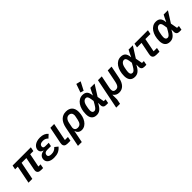

<svg xmlns="http://www.w3.org/2000/svg" viewBox="346 -2449 4292 4292"><g transform="rotate(-45 2492.5 -302.5)"><path d="M517 0 536 -99H467L532 -423H632L652 -522H75L55 -423H139L55 0H176L260 -423H411L352 -127C349 -113 347 -97 347 -88C347 -31 383 0 454 0Z M1026 -157C980 -104 936 -87 869 -87C802 -87 776 -110 776 -143C776 -154 777 -160 778 -165C786 -201 817 -223 869 -223H988L1006 -311H899C854 -311 835 -328 835 -354C835 -363 836 -370 837 -377C845 -411 877 -435 943 -435C998 -435 1037 -417 1068 -382L1146 -454C1100 -508 1036 -534 949 -534C796 -534 716 -452 716 -368C716 -322 744 -285 801 -272L800 -268C707 -256 657 -201 657 -126C657 -48 722 12 856 12C965 12 1037 -19 1101 -96Z M1401 -99H1305L1389 -522H1268L1189 -127C1186 -112 1185 -97 1185 -88C1185 -31 1221 0 1292 0H1382Z M1419 200H1540L1598 -89H1603C1612 -30 1663 12 1734 12C1876 12 1970 -146 1970 -325C1970 -462 1897 -534 1768 -534C1639 -534 1549 -447 1515 -281ZM1705 -88C1631 -88 1608 -138 1620 -196L1642 -306C1659 -390 1703 -434 1761 -434C1817 -434 1850 -396 1850 -341C1850 -325 1847 -311 1845 -301L1827 -214C1810 -130 1773 -88 1705 -88Z M2482 -778 2372 -805 2302 -605 2380 -581ZM2592 -99H2533L2503 -263L2667 -522H2532L2493 -447L2454 -364H2450C2441 -484 2392 -534 2291 -534C2144 -534 2043 -383 2043 -174C2043 -51 2102 12 2204 12C2285 12 2347 -25 2415 -159H2418V-92C2417 -32 2451 0 2505 0H2573ZM2229 -90C2191 -90 2167 -113 2167 -171C2167 -193 2169 -212 2173 -232L2187 -304C2205 -392 2249 -433 2296 -433C2332 -433 2354 -410 2366 -332L2376 -262L2335 -190C2289 -110 2259 -90 2229 -90Z M2628 200H2749L2772 86L2771 -61H2776C2806 -14 2855 12 2917 12C3030 12 3111 -66 3144 -228L3203 -522H3082L3024 -234C3000 -114 2964 -88 2906 -88C2855 -88 2828 -114 2828 -167C2828 -189 2831 -208 2838 -242L2894 -522H2773Z M3801 -99H3742L3712 -263L3876 -522H3741L3702 -447L3663 -364H3659C3650 -484 3601 -534 3500 -534C3353 -534 3252 -383 3252 -174C3252 -51 3311 12 3413 12C3494 12 3556 -25 3624 -159H3627V-92C3626 -32 3660 0 3714 0H3782ZM3438 -90C3400 -90 3376 -113 3376 -171C3376 -193 3378 -212 3382 -232L3396 -304C3414 -392 3458 -433 3505 -433C3541 -433 3563 -410 3575 -332L3585 -262L3544 -190C3498 -110 3468 -90 3438 -90Z M4196 0 4215 -99H4109L4173 -423H4333L4353 -522H3928L3909 -423H4052L3993 -127C3990 -112 3989 -97 3989 -88C3989 -31 4025 0 4096 0Z M4910 -99H4851L4821 -263L4985 -522H4850L4811 -447L4772 -364H4768C4759 -484 4710 -534 4609 -534C4462 -534 4361 -383 4361 -174C4361 -51 4420 12 4522 12C4603 12 4665 -25 4733 -159H4736V-92C4735 -32 4769 0 4823 0H4891ZM4547 -90C4509 -90 4485 -113 4485 -171C4485 -193 4487 -212 4491 -232L4505 -304C4523 -392 4567 -433 4614 -433C4650 -433 4672 -410 4684 -332L4694 -262L4653 -190C4607 -110 4577 -90 4547 -90Z"/></g></svg>

Font: Braiins Sans SemiBold
Style: Italic
Weight: 600
Italic angle: -11.31°
Designer: Mike Abbink, Paul van der Laan, Pieter van Rosmalen, Jiri Chlebus, Lubos Buracinsky
Foundry: Bold Monday, Sudetype
Version: Version 1.000;hotconv 1.0.109;makeotfexe 2.5.65596